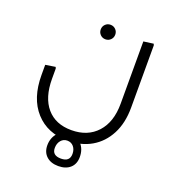

<svg xmlns="http://www.w3.org/2000/svg" viewBox="-135 -478 843 944"><g transform="rotate(20 286.5 -6.5)"><path d="M277 231Q172 231 109.5 162Q47 93 47 -29H102Q102 69 148 122.5Q194 176 277 176Q362 176 411.5 121.5Q461 67 461 -29H516Q516 52 485.5 110.5Q455 169 401.5 200Q348 231 277 231ZM47 -29V-82L99 -90L102 -82V-29ZM461 -29V-355L513 -362L516 -354V-29ZM282 -301Q266 -301 255 -312Q244 -323 244 -339Q244 -355 255 -366Q266 -377 282 -377Q298 -377 309 -366Q320 -355 320 -339Q320 -323 309 -312Q298 -301 282 -301ZM277 364Q238 364 215 343Q192 322 192 286Q192 247 216.5 219.5Q241 192 277 192Q313 192 337.5 218.5Q362 245 362 286Q362 323 339 343.5Q316 364 277 364ZM277 325Q323 325 323 284Q323 261 310.5 246Q298 231 277 231Q257 231 244 246.5Q231 262 231 286Q231 325 277 325Z"/></g></svg>

Font: Fustat Light
Style: Regular
Weight: 300
Designer: Mohamed Gaber, Khaled Hosny, Laura Garcia Mut
Foundry: Kief Type Foundry, Alif Type Foundry, Hard Type Foundry
Version: Version 1.007